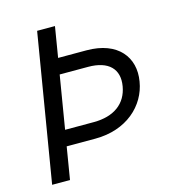

<svg xmlns="http://www.w3.org/2000/svg" viewBox="-108 -821 847 915"><g transform="rotate(-15 315.5 -363.5)"><path d="M157.7 -727.3 36.9 0H125L151.3 -159.1H292.6C447.4 -159.1 548.3 -252.8 566.8 -367.9C586.6 -483 515.6 -576.7 360.8 -576.7H220.9L245.7 -727.3ZM164.4 -237.2 207.7 -498.6H348C448.9 -498.6 497.2 -448.9 483 -366.5C468.8 -284.1 406.2 -237.2 305.4 -237.2Z"/></g></svg>

Font: Margiela Sans
Style: Italic
Weight: 400
Italic angle: -9.39999°
Designer: Stefan Endress, Andreas Faust
Version: Version 1.100;FEAKit 1.0